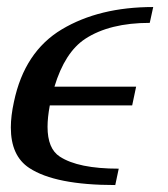

<svg xmlns="http://www.w3.org/2000/svg" viewBox="-20 -516 475 544"><path d="M306.6 8.3Q136.2 8.3 63 -40Q10.7 -74.2 10.7 -154.8Q10.7 -187.5 19.5 -227.5Q49.3 -369.6 155.3 -432.9Q261.2 -496.1 414.1 -496.1L404.3 -451.2Q290.5 -451.2 221.2 -405.8Q163.6 -367.7 134.3 -270.5H365.7L354.5 -217.3H121.1Q114.7 -183.1 114.7 -156.7Q114.7 -94.7 149.4 -72.3Q201.7 -38.1 316.4 -38.1Z"/></svg>

Font: Munson
Style: Italic
Weight: 400
Italic angle: -12°
Designer: Paul James MIller
Foundry: High-Logic / Made with FontCreator
Version: Version 2.10;May 5, 2019;FontCreator 11.5.0.2430 64-bit